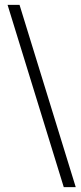

<svg xmlns="http://www.w3.org/2000/svg" viewBox="-20 -718 332 786"><path d="M60 -698 290 48H241L11 -698Z"/></svg>

Font: Libertinus Sans
Style: Regular
Weight: 400
Designer: Philipp H. Poll
Foundry: Khaled Hosny
Version: Version 6.1